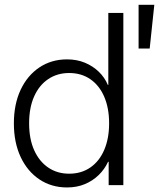

<svg xmlns="http://www.w3.org/2000/svg" viewBox="-20 -782 690 811"><path d="M263.2 9.8Q197.3 9.8 146.5 -24.2Q95.7 -58.1 67.1 -119.1Q38.6 -180.2 38.6 -260.7Q38.6 -341.8 67.1 -402.6Q95.7 -463.4 146.5 -497.3Q197.3 -531.2 263.2 -531.2Q304.7 -531.2 338.6 -517.1Q372.6 -502.9 397.5 -478.8Q422.4 -454.6 435.5 -423.3H437.5V-727.5H501V0H439V-98.6H436.5Q421.9 -66.9 396.7 -42.5Q371.6 -18.1 338.1 -4.2Q304.7 9.8 263.2 9.8ZM272 -48.3Q323.7 -48.3 361.8 -74.7Q399.9 -101.1 420.4 -149.2Q440.9 -197.3 440.9 -261.2Q440.9 -325.2 420.4 -373Q399.9 -420.9 361.8 -447.3Q323.7 -473.6 272 -473.6Q222.2 -473.6 183.8 -448Q145.5 -422.4 124.3 -374.8Q103 -327.1 103 -261.2Q103 -194.8 124.5 -147.2Q146 -99.6 184.1 -74Q222.2 -48.3 272 -48.3ZM565.4 -577.1V-761.7H631.8L612.3 -577.1Z"/></svg>

Font: Inter 28pt Light
Style: Regular
Weight: 300
Designer: Rasmus Andersson
Foundry: rsms
Version: Version 4.001;git-66647c0bb